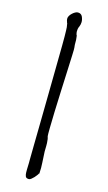

<svg xmlns="http://www.w3.org/2000/svg" viewBox="-130 -820 527 936"><g transform="rotate(15 134.0 -351.5)"><path d="M162.1 32.2H160.2Q158.2 37.1 153.3 43Q148.4 48.8 143.6 54.7Q137.7 60.5 131.3 65.9Q125 71.3 119.1 71.3Q105.5 71.3 102.1 62.5Q98.6 53.7 98.6 43V27.3L99.6 -4.9V-20.5Q99.6 -44.9 100.6 -95.7Q101.6 -146.5 102.5 -211.4Q103.5 -276.4 104.5 -348.1Q105.5 -419.9 106.4 -484.9Q107.4 -549.8 107.9 -601.1Q108.4 -652.3 107.4 -675.8Q107.4 -692.4 104.5 -705.1Q104.5 -707 104 -708.5Q103.5 -710 103.5 -710.9Q100.6 -715.8 100.6 -718.8Q97.7 -724.6 97.7 -733.4Q97.7 -740.2 102.1 -747.6Q106.4 -754.9 113.3 -761.2Q120.1 -767.6 127.4 -771.5Q134.8 -775.4 140.6 -775.4Q157.2 -775.4 163.6 -761.7Q169.9 -748 169.9 -734.4Q169.9 -722.7 164.1 -709Q162.1 -706.1 161.6 -702.6Q161.1 -699.2 160.2 -697.3Q160.2 -694.3 159.7 -690.9Q159.2 -687.5 159.2 -685.5Q159.2 -681.6 159.7 -678.7Q160.2 -675.8 161.1 -671.9Q162.1 -669.9 162.1 -668.5Q162.1 -667 164.1 -665Q164.1 -662.1 164.6 -660.6Q165 -659.2 165 -657.2Q167 -643.6 166.5 -631.3Q166 -619.1 168 -605.5Q168.9 -599.6 167.5 -565.4Q166 -531.2 164.1 -483.4Q162.1 -435.5 159.7 -380.4Q157.2 -325.2 155.8 -277.3Q154.3 -229.5 153.8 -195.3Q153.3 -161.1 154.3 -154.3Q155.3 -150.4 156.7 -145.5Q158.2 -140.6 158.2 -135.7Q160.2 -122.1 159.7 -106.9Q159.2 -91.8 159.2 -78.1Q160.2 -52.7 162.1 -24.4Q164.1 3.9 162.1 29.3Z"/></g></svg>

Font: ToneOZ-YinPZ-Tsuipita-TC
Style: Regular
Weight: 400
Designer: ÂÆ£ÂøóÂáåJeffrey Xuan(jeffreyx@gmail.com, ToneOZ.com) ÈòøÂù§(cjkFonts)
Foundry: ToneOZ
Version: Version 0.24071